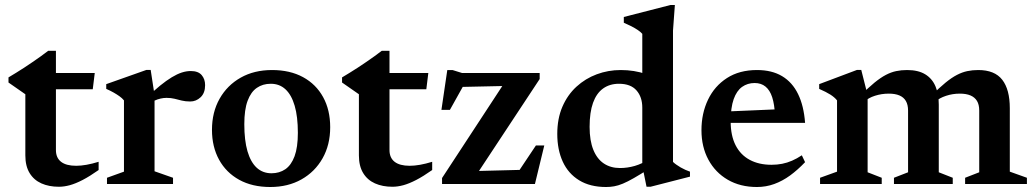

<svg xmlns="http://www.w3.org/2000/svg" viewBox="-20 -737 4144 769"><path d="M204 -136Q204 -105 224.5 -89Q245 -73 285 -73Q304 -73 326.5 -77Q349 -81 375 -89V-56Q339.5 -31 311 -16.2Q282.5 -1.5 259.5 4.8Q236.5 11 216 11Q176 11 145.8 -2.5Q115.5 -16 98.5 -44Q81.5 -72 81.5 -114.5V-359.5L14 -406.5V-427Q28.5 -435.5 44.5 -445.5Q60.5 -455.5 77.2 -466.2Q94 -477 110.5 -488.5Q127 -500 143 -511.2Q159 -522.5 173 -533.5H204V-431.5ZM154.5 -379.5 155 -444.5H359.5L351.5 -379.5Z M744 -452.5Q774 -452.5 787.8 -436.2Q801.5 -420 801.5 -396Q801.5 -364.5 783.5 -347.5Q765.5 -330.5 742 -330.5Q723 -330.5 708 -334.2Q693 -338 678.8 -341.5Q664.5 -345 647 -345Q635 -345 623 -342.2Q611 -339.5 599.5 -334.2Q588 -329 577.5 -320.5L565.5 -344Q596 -373.5 621.2 -394Q646.5 -414.5 668 -427.5Q689.5 -440.5 708 -446.5Q726.5 -452.5 744 -452.5ZM599 -356V-51L673 -25V0H408.5V-25L476.5 -49.5V-335Q469 -344 458.5 -351.5Q448 -359 434.8 -366.5Q421.5 -374 405.5 -381V-400L566.5 -457H583.5Z M1067.5 -43Q1099 -43 1122.8 -59.2Q1146.5 -75.5 1159.8 -111.2Q1173 -147 1173 -205Q1173 -270 1160.2 -313.5Q1147.5 -357 1123.5 -379.2Q1099.5 -401.5 1064.5 -401.5Q1032.5 -401.5 1008.8 -385.2Q985 -369 971.8 -333.5Q958.5 -298 958.5 -239.5Q958.5 -175 971.2 -131.2Q984 -87.5 1008.2 -65.2Q1032.5 -43 1067.5 -43ZM1062.5 12Q990.5 12 938.2 -16.8Q886 -45.5 857.5 -97.2Q829 -149 829 -217Q829 -287.5 859.5 -341.5Q890 -395.5 944 -426Q998 -456.5 1069.5 -456.5Q1141.5 -456.5 1193.8 -428Q1246 -399.5 1274.2 -348Q1302.5 -296.5 1302.5 -227.5Q1302.5 -157 1272 -103Q1241.5 -49 1187.5 -18.5Q1133.5 12 1062.5 12Z M1540 -136Q1540 -105 1560.5 -89Q1581 -73 1621 -73Q1640 -73 1662.5 -77Q1685 -81 1711 -89V-56Q1675.5 -31 1647 -16.2Q1618.5 -1.5 1595.5 4.8Q1572.5 11 1552 11Q1512 11 1481.8 -2.5Q1451.5 -16 1434.5 -44Q1417.5 -72 1417.5 -114.5V-359.5L1350 -406.5V-427Q1364.5 -435.5 1380.5 -445.5Q1396.5 -455.5 1413.2 -466.2Q1430 -477 1446.5 -488.5Q1463 -500 1479 -511.2Q1495 -522.5 1509 -533.5H1540V-431.5ZM1490.5 -379.5 1491 -444.5H1695.5L1687.5 -379.5Z M1750.5 0V-24L2011.5 -422.5L2065.5 -394L1789 -388L1856.5 -430.5L1782 -297H1748L1771.5 -456.5H1792.5L1831 -444.5H2141.5V-420.5L1877.5 -20.5L1826.5 -50.5L2080.5 -57L2036 -19L2126.5 -154.5H2160L2122.5 0Z M2552.5 -306Q2552.5 -348.5 2529.2 -375Q2506 -401.5 2459 -401.5Q2422 -401.5 2395.5 -382.5Q2369 -363.5 2355.2 -325.2Q2341.5 -287 2341.5 -229Q2341.5 -173.5 2356.5 -136.8Q2371.5 -100 2398.8 -82Q2426 -64 2463.5 -64Q2493 -64 2522.5 -72.5Q2552 -81 2580 -100V-61Q2544.5 -38.5 2519.2 -24Q2494 -9.5 2474.8 -1.5Q2455.5 6.5 2439.8 9.2Q2424 12 2407.5 12Q2343.5 12 2299.8 -14.8Q2256 -41.5 2234 -89.5Q2212 -137.5 2212 -200.5Q2212 -262 2232.5 -309.5Q2253 -357 2288.8 -389.8Q2324.5 -422.5 2370.2 -439.5Q2416 -456.5 2466 -456.5Q2493.5 -456.5 2518.5 -452.5Q2543.5 -448.5 2569.8 -439.8Q2596 -431 2627 -416L2552.5 -400V-601.5Q2545.5 -609.5 2534.2 -617Q2523 -624.5 2508.8 -631.8Q2494.5 -639 2478.5 -646V-669L2665.5 -717H2683L2675.5 -614.5V-88.5Q2680.5 -83.5 2688.5 -77.8Q2696.5 -72 2706 -66.5Q2715.5 -61 2725 -56.8Q2734.5 -52.5 2743.5 -49.5V-29.5L2585.5 11H2569.5L2552.5 -73Z M3012 -456.5Q3071.5 -456.5 3112.5 -432Q3153.5 -407.5 3176.5 -360.2Q3199.5 -313 3204.5 -245H2878L2878.5 -290L3135.5 -301L3084 -276Q3082 -319 3072.8 -347.5Q3063.5 -376 3046 -390.2Q3028.5 -404.5 3002.5 -404.5Q2974 -404.5 2952.2 -389Q2930.5 -373.5 2918.5 -339.8Q2906.5 -306 2906.5 -250Q2906.5 -194 2926.2 -155.2Q2946 -116.5 2982.8 -96.8Q3019.5 -77 3070 -77Q3092.5 -77 3112.8 -81Q3133 -85 3152.5 -93.5Q3172 -102 3191.5 -115L3204.5 -87.5Q3175 -56.5 3144.5 -34.2Q3114 -12 3081 0Q3048 12 3011.5 12Q2945 12 2895 -17Q2845 -46 2817.2 -97.5Q2789.5 -149 2789.5 -215.5Q2789.5 -283 2815.8 -337.8Q2842 -392.5 2891.8 -424.5Q2941.5 -456.5 3012 -456.5Z M3455 -356V-47L3511.5 -25V0H3264.5V-25L3332.5 -49.5V-335Q3322.5 -347.5 3306 -358Q3289.5 -368.5 3261 -381V-400L3412.5 -457H3429.5ZM3740 -318V-47L3796 -25V0H3560.5V-25L3617 -47V-294Q3617 -317.5 3608.2 -332.5Q3599.5 -347.5 3582.2 -354.8Q3565 -362 3540 -362Q3511 -362 3484.5 -353.5Q3458 -345 3443 -330.5L3425.5 -353.5Q3457.5 -385.5 3482.2 -405.8Q3507 -426 3528 -437Q3549 -448 3569.5 -452.2Q3590 -456.5 3613 -456.5Q3657.5 -456.5 3685.5 -439.5Q3713.5 -422.5 3726.8 -391.2Q3740 -360 3740 -318ZM4024.5 -303.5V-49.5L4093 -25V0H3845.5V-25L3902 -47V-294Q3902 -318 3893 -332.8Q3884 -347.5 3866.8 -354.8Q3849.5 -362 3824.5 -362Q3795.5 -362 3769 -353.2Q3742.5 -344.5 3727.5 -330.5L3710 -353.5Q3742 -385.5 3766.8 -405.8Q3791.5 -426 3812.8 -437Q3834 -448 3854.5 -452.2Q3875 -456.5 3898 -456.5Q3964 -456.5 3994.2 -417.5Q4024.5 -378.5 4024.5 -303.5Z"/></svg>

Font: Newsreader 16pt SemiBold
Style: Regular
Weight: 600
Designer: Hugues Gentile
Foundry: Production Type
Version: Version 1.003